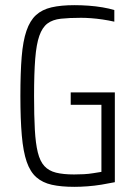

<svg xmlns="http://www.w3.org/2000/svg" viewBox="-20 -716 527 744"><path d="M268 8Q217 8 181 0Q145 -8 121 -29Q97 -50 83.5 -89Q70 -128 64.5 -191Q59 -254 59 -344Q59 -434 64 -495.5Q69 -557 82.5 -596.5Q96 -636 119.5 -657.5Q143 -679 179.5 -687.5Q216 -696 269 -696Q295 -696 323 -694Q351 -692 377.5 -687.5Q404 -683 423 -677V-632Q401 -637 377.5 -640.5Q354 -644 332.5 -645.5Q311 -647 294 -647Q248 -647 216 -643.5Q184 -640 164 -625Q144 -610 132.5 -577.5Q121 -545 116.5 -488.5Q112 -432 112 -344Q112 -267 115 -213.5Q118 -160 126.5 -125.5Q135 -91 152 -72.5Q169 -54 197 -47Q225 -40 267 -40Q286 -40 305 -41Q324 -42 342 -45Q360 -48 373 -50V-310H254V-358H425V-10Q401 -5 373.5 -0.5Q346 4 318.5 6Q291 8 268 8Z"/></svg>

Font: Saira Condensed Light
Style: Regular
Weight: 300
Width: 3
Designer: Hector Gatti with collaboration of the Omnibus-Type team
Foundry: Omnibus-Type
Version: Version 1.101